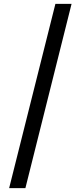

<svg xmlns="http://www.w3.org/2000/svg" viewBox="-20 -801 419 998"><path d="M352 -781 112 177H27.5L268 -781Z"/></svg>

Font: Merriweather 72pt Black
Style: Regular
Weight: 900
Version: Version 2.100